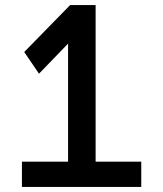

<svg xmlns="http://www.w3.org/2000/svg" viewBox="-20 -733 640 753"><path d="M255 -713 75 -529 133 -444 247 -562V-99H66V0H534V-99H355V-713Z"/></svg>

Font: Kode Mono SemiBold
Style: Regular
Weight: 600
Monospace: yes
Designer: Isa Ozler
Foundry: Kadena LLC
Version: Version 1.206;gftools[0.9.28]